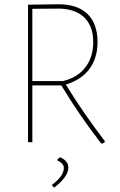

<svg xmlns="http://www.w3.org/2000/svg" viewBox="-20 -659 558 890"><path d="M285.2 -267.1Q328.1 -196.8 371.6 -134.3Q417 -68.8 465.8 -4.9V-1Q460.4 4.4 454.1 6.8L448.2 4.9Q395.5 -63 351.6 -127.4Q305.2 -195.3 264.2 -263.2H129.9V0H109.9V-637.2L251 -639.2Q339.4 -639.2 385.7 -594.2Q432.1 -549.3 432.1 -463.9Q432.1 -390.1 394.5 -339.4Q357.4 -289.1 285.2 -267.1ZM272 -283.2Q339.8 -299.8 376 -347.2Q412.1 -394.5 412.1 -463.9Q412.1 -536.1 372.6 -576.2Q333.5 -616.2 257.8 -619.1L129.9 -618.2V-283.2ZM258.8 69.8Q296.9 86.9 296.9 118.2Q296.9 159.7 231 210.9L221.2 200.2L222.2 196.8Q275.9 156.7 275.9 119.1Q275.9 98.6 246.1 85V81.1Q251.5 73.2 258.8 69.8Z"/></svg>

Font: Datalegreya
Style: Dot
Weight: 700
Designer: Figs Lab
Foundry: Figs Lab
Version: Version 1.002;PS 001.002;hotconv 1.0.70;makeotf.lib2.5.58329